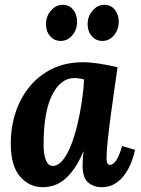

<svg xmlns="http://www.w3.org/2000/svg" viewBox="-20 -771 589 802"><path d="M327 -511Q355 -511 392.5 -505.5Q430 -500 471 -490Q466 -453 458 -399Q450 -345 442.5 -288.5Q435 -232 430 -184.5Q425 -137 425 -111Q425 -93 429.5 -87.5Q434 -82 439 -82Q451 -82 464 -99Q477 -116 490 -161L544 -145Q540 -124 530 -97Q520 -70 503.5 -45.5Q487 -21 462.5 -5Q438 11 405 11Q373 11 349 -8Q325 -27 325 -80Q325 -93 326 -109Q327 -125 329 -138H328Q310 -95 289.5 -66Q269 -37 247.5 -20Q226 -3 203.5 4Q181 11 158 11Q103 11 64 -33.5Q25 -78 25 -171Q25 -240 45 -301Q65 -362 104 -409.5Q143 -457 199 -484Q255 -511 327 -511ZM290 -445Q262 -445 238.5 -427Q215 -409 197.5 -374Q180 -339 171 -287Q162 -235 162 -166Q162 -125 172 -101.5Q182 -78 200 -78Q222 -78 241 -100.5Q260 -123 275.5 -161.5Q291 -200 302.5 -247.5Q314 -295 321.5 -344.5Q329 -394 331 -439Q326 -441 313.5 -443Q301 -445 290 -445ZM407 -600Q381 -600 363.5 -620Q346 -640 346 -670Q346 -703 367 -727Q388 -751 416 -751Q443 -751 459.5 -730.5Q476 -710 476 -681Q476 -647 456 -623.5Q436 -600 407 -600ZM233 -600Q207 -600 189.5 -620Q172 -640 172 -670Q172 -703 193 -727Q214 -751 242 -751Q269 -751 285.5 -730.5Q302 -710 302 -681Q302 -647 282 -623.5Q262 -600 233 -600Z"/></svg>

Font: Lora
Style: Bold Italic
Weight: 700
Italic angle: -3°
Designer: Olga Karpushina, Alexei Vanyashin (Cyrillic)
Foundry: Cyreal
Version: Version 3.004